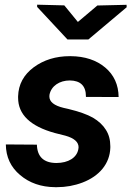

<svg xmlns="http://www.w3.org/2000/svg" viewBox="-20 -773 550 803"><path d="M249 -750.5 135.3 -753.4V-744.1L262.2 -607.9H349.6L509.8 -742.7L509.3 -752.9L387.2 -750L305.7 -681.2ZM307.6 -148.9C301.3 -113.8 266.1 -91.3 215.3 -91.3C162.6 -91.8 135.7 -117.7 134.3 -168L4.4 -168.9C4.9 -116.7 24.9 -73.7 64 -41C103 -7.8 151.9 9.3 210.4 9.8C212.9 9.8 215.8 9.8 218.3 9.8C255.4 9.8 291 3.4 325.7 -9.8C395.5 -36.6 439.5 -88.4 441.4 -155.3C441.4 -157.2 441.4 -159.2 441.4 -161.1C441.4 -187.5 435.5 -210.4 422.9 -230C410.6 -250 392.6 -266.6 368.7 -280.8C344.7 -294.4 310.5 -306.6 265.6 -317.4L246.1 -321.8C206.1 -331.5 186.5 -347.2 186.5 -369.6C186.5 -372.1 186.5 -374.5 187 -377C194.3 -413.6 229 -436.5 272 -436.5C316.9 -436 339.4 -413.6 339.4 -369.6C339.4 -369.1 339.4 -368.2 339.4 -367.7L476.1 -367.2C475.6 -418.5 456.5 -460 419.9 -490.7C383.3 -521.5 335 -537.6 275.4 -538.1C274.4 -538.1 272.9 -538.1 272 -538.1C213.4 -538.1 163.1 -522.5 121.1 -491.7C79.1 -460.4 57.1 -419.9 55.7 -370.1C55.7 -368.2 55.7 -366.2 55.7 -364.3C55.7 -293.9 106.9 -245.1 209 -216.8L253.4 -205.6C290 -195.3 308.6 -179.2 308.6 -157.2C308.6 -154.8 308.1 -151.9 307.6 -148.9Z"/></svg>

Font: Roboto
Style: Bold Italic
Weight: 700
Italic angle: -12°
Designer: Google
Version: Version 2.137; 2017